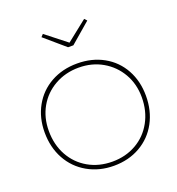

<svg xmlns="http://www.w3.org/2000/svg" viewBox="-133 -835 881 953"><g transform="rotate(-20 307.5 -358.0)"><path d="M40 -263Q40 -340 74 -401Q108 -462 169 -496Q230 -530 308 -530Q386 -530 447 -496Q508 -462 541.5 -401Q575 -340 575 -263Q575 -184 541.5 -122Q508 -60 447 -25Q386 10 308 10Q231 10 169.5 -25Q108 -60 74 -122Q40 -184 40 -263ZM553 -263Q553 -333 521 -388.5Q489 -444 433.5 -476Q378 -508 308 -508Q238 -508 181.5 -476Q125 -444 93.5 -388.5Q62 -333 62 -263Q62 -190 93.5 -133Q125 -76 181 -44Q237 -12 308 -12Q378 -12 434 -44Q490 -76 521.5 -133.5Q553 -191 553 -263ZM187 -713 199 -726 316 -634H301L417 -726L429 -713L322 -621H294Z"/></g></svg>

Font: Easer Grotesk Variable
Style: Regular
Weight: 400
Designer: Boardeaser, Bonnie Shaver-Troup, Thomas Jockin
Foundry: Lexend
Version: Version 1.001;Glyphs 3.1.2 (3151)